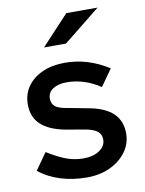

<svg xmlns="http://www.w3.org/2000/svg" viewBox="-83 -784 646 853"><g transform="rotate(-10 239.5 -357.5)"><path d="M240 10Q176 10 120.5 -7.5Q65 -25 25 -58L78 -133Q128 -102 164.5 -89Q201 -76 239 -76Q284 -76 312 -95Q340 -114 340 -144Q340 -167 323.5 -180.5Q307 -194 270 -201L182 -216Q109 -230 73 -264Q37 -298 37 -354Q37 -401 61.5 -435.5Q86 -470 129.5 -489.5Q173 -509 231 -509Q283 -509 332 -494Q381 -479 428 -449L375 -374Q337 -399 299.5 -410.5Q262 -422 224 -422Q185 -422 161.5 -406.5Q138 -391 138 -364Q138 -340 153.5 -327.5Q169 -315 208 -309L297 -292Q372 -279 408.5 -244.5Q445 -210 445 -153Q445 -107 418 -70Q391 -33 345 -11.5Q299 10 240 10ZM152 -592 276 -725H417L251 -592Z"/></g></svg>

Font: Red Hat Text Medium
Style: Regular
Weight: 500
Designer: Pentagram, MCKL
Foundry: Pentagram, MCKL
Version: Version 1.023